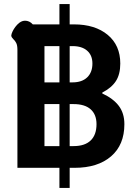

<svg xmlns="http://www.w3.org/2000/svg" viewBox="-20 -819 662 937"><path d="M587 -213Q587 -112 522 -56Q457 0 344 0H320V98H270V0H65V-576Q65 -597 59.5 -608.5Q54 -620 45 -628Q41 -632 38 -636.5Q35 -641 35 -646Q35 -649 37 -655Q45 -678 63.5 -698Q82 -718 102 -718Q124 -718 140 -700H270V-799H320V-700H341Q444 -700 505.5 -649Q567 -598 567 -509Q567 -457 546 -424Q525 -391 479 -367V-363Q533 -338 560 -302Q587 -266 587 -213ZM197 -417H270V-594H197ZM320 -594V-417H334Q380 -417 405.5 -441.5Q431 -466 431 -509Q431 -549 405.5 -571.5Q380 -594 334 -594ZM270 -106V-311H197V-106ZM451 -213Q451 -260 422.5 -285.5Q394 -311 339 -311H320V-106H339Q394 -106 422.5 -133.5Q451 -161 451 -213Z"/></svg>

Font: Niramit
Style: Bold
Weight: 700
Designer: Katatrad Aksorn Co.,Ltd.
Foundry: Cadson Demak Co.,Ltd.
Version: Version 1.001; ttfautohint (v1.6)